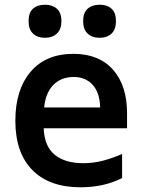

<svg xmlns="http://www.w3.org/2000/svg" viewBox="-20 -782 603 813"><path d="M321 11Q189 11 117 -62Q45 -135 45 -271Q45 -402 109.5 -478Q174 -554 291 -554Q399 -554 458.5 -487Q518 -420 518 -302V-239H165Q168 -162 212 -126.5Q256 -91 332 -91Q377 -91 417.5 -102Q458 -113 497 -130V-28Q420 11 321 11ZM167 -327H404Q403 -388 373 -422Q343 -456 292 -456Q239 -456 206 -422.5Q173 -389 167 -327ZM402 -622Q370 -622 351 -640Q332 -658 332 -692Q332 -728 351 -745Q370 -762 402 -762Q434 -762 452.5 -745Q471 -728 471 -692Q471 -658 452.5 -640Q434 -622 402 -622ZM171 -622Q138 -622 119.5 -640Q101 -658 101 -692Q101 -728 119.5 -745Q138 -762 171 -762Q202 -762 221 -745Q240 -728 240 -692Q240 -658 221 -640Q202 -622 171 -622Z"/></svg>

Font: Noto Sans Mono SemiCondensed SemiBold
Style: Regular
Weight: 600
Width: 4
Designer: Monotype Design Team
Foundry: Monotype Imaging Inc.
Version: Version 2.014; ttfautohint (v1.8.4.7-5d5b)